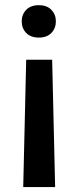

<svg xmlns="http://www.w3.org/2000/svg" viewBox="-20 -558 305 755"><path d="M83 -323.2 71.3 177.7H196.8L185.1 -323.2ZM199.7 -474.1Q199.7 -501 182.1 -519.3Q164.6 -537.6 132.8 -537.6Q100.6 -537.6 83 -519.3Q65.4 -501 65.4 -474.1Q65.4 -446.8 83 -428.5Q100.6 -410.2 132.8 -410.2Q164.6 -410.2 182.1 -428.5Q199.7 -446.8 199.7 -474.1Z"/></svg>

Font: FAU Chimera Medium
Style: Regular
Weight: 500
Version: Version 1.002;hotconv 1.0.117;makeotfexe 2.5.65602